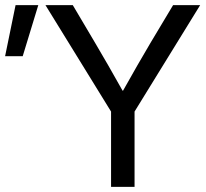

<svg xmlns="http://www.w3.org/2000/svg" viewBox="-174 -732 808 752"><path d="M353 0H261V-295L4 -712H111L198 -565Q249 -479 306 -377H308Q365 -479 416 -565L504 -712H610L353 -295ZM-154 -512 -113 -712H-24L-85 -512Z"/></svg>

Font: CST
Style: Regular
Weight: 400
Version: Version 1.00